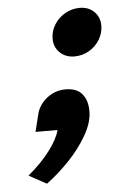

<svg xmlns="http://www.w3.org/2000/svg" viewBox="-48 -482 432 679"><g transform="rotate(-5 168.5 -142.5)"><path d="M260.3 -447.3Q292 -447.3 311.8 -427.7Q331.5 -408.2 331.5 -378.4Q331.5 -352.1 317.6 -328.9Q303.7 -305.7 279.8 -291.7Q255.9 -277.8 227.5 -277.8Q196.3 -277.8 176 -297.4Q155.8 -316.9 155.8 -346.7Q155.8 -373 169.9 -396.2Q184.1 -419.4 208.3 -433.3Q232.4 -447.3 260.3 -447.3ZM185.1 -164.6Q225.6 -164.6 244.4 -141.6Q263.2 -118.7 263.2 -80.6Q263.2 -40.5 236.8 5.1Q210.4 50.8 171.1 91.6Q131.8 132.3 91.3 162.1L28.8 127.9Q76.2 88.4 106.7 47.9Q137.2 7.3 145 -23.9H66.9L82.5 -86.9Q86.9 -106 101.1 -123.8Q115.2 -141.6 137 -153.1Q158.7 -164.6 185.1 -164.6Z"/></g></svg>

Font: Lesson One
Style: Bold Italic
Weight: 700
Italic angle: -14°
Designer: But Ko, Victor Gaultney, Annie Olsen, Julie Remington, Don Collingsworth, Eric Hays, Becca Hirsbrunner
Version: Version 1.100